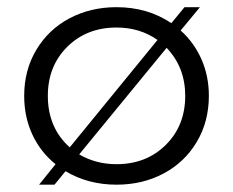

<svg xmlns="http://www.w3.org/2000/svg" viewBox="-20 -500 649 535"><path d="M134.8 -42.5Q93.3 -75.7 70.3 -124.8Q47.4 -173.8 47.4 -232.9Q47.4 -304.7 81.3 -361.3Q115.2 -418 173.8 -449Q232.4 -480 304.7 -480Q391.1 -480 457.5 -435.5L494.1 -480H537.1L483.4 -415Q520.5 -381.8 541.3 -335Q562 -288.1 562 -232.9Q562 -161.1 528.1 -104.2Q494.1 -47.4 435.5 -16.4Q377 14.6 304.7 14.6Q225.6 14.6 162.6 -22.9L131.8 14.6H88.9ZM174.3 -89.4 418.9 -388.7Q369.6 -423.3 304.7 -423.3Q221.7 -423.3 167.5 -369.6Q113.3 -315.9 113.3 -232.9Q113.3 -144 174.3 -89.4ZM200.7 -69.8Q247.1 -42.5 304.7 -42.5Q387.7 -42.5 441.9 -96.2Q496.1 -149.9 496.1 -232.9Q496.1 -312.5 444.3 -366.7Z"/></svg>

Font: Spartan MB
Style: Regular
Weight: 400
Designer: Matt Bailey, Mirko Velimirovic
Foundry: Matt Bailey
Version: Version 1.005